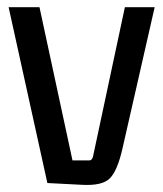

<svg xmlns="http://www.w3.org/2000/svg" viewBox="-20 -510 455 535"><path d="M321 -95Q307 -34 286 -13Q265 8 209 5L112 0L4 -490H90L182 -63H229Q236 -63 239 -73L328 -490H411Z"/></svg>

Font: Gemunu Libre Medium
Style: Regular
Weight: 500
Designer: Puspanada Ekanayake, Sola Matas, Pathum Egodawatta, Kosala Senevirathne
Foundry: mooniak
Version: Version 1.100